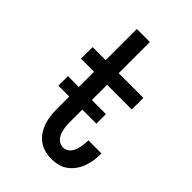

<svg xmlns="http://www.w3.org/2000/svg" viewBox="-218 -831 936 936"><g transform="rotate(45 250.0 -363.5)"><path d="M313 8Q290 8 267.5 2Q245 -4 226 -17.5Q207 -31 194 -50.5Q181 -70 173.5 -91.5Q166 -113 163 -136.5Q160 -160 160 -183V-440H70V-520H160V-735H250V-520H420V-440H250V-183Q250 -171 251 -159Q252 -147 254.5 -135.5Q257 -124 261 -113Q265 -102 272.5 -92.5Q280 -83 290.5 -77.5Q301 -72 313 -72Q325 -72 335.5 -77Q346 -82 353 -91Q360 -100 364.5 -110.5Q369 -121 371.5 -132.5Q374 -144 375.5 -155.5Q377 -167 377 -178V-184H467V-174Q467 -152 463 -129.5Q459 -107 451 -86Q443 -65 429.5 -47Q416 -29 398 -16Q380 -3 358 2.5Q336 8 313 8ZM347 -269H85V-335H347Z"/></g></svg>

Font: Iosevka Term Curly Medium
Style: Regular
Weight: 500
Designer: Belleve Invis
Foundry: Belleve Invis
Version: Version 32.3.0